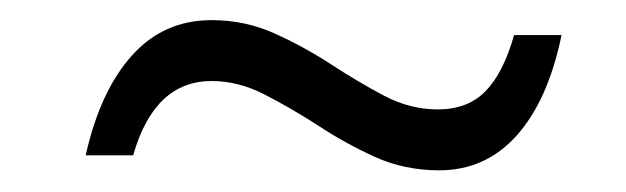

<svg xmlns="http://www.w3.org/2000/svg" viewBox="-20 -390 606 186"><path d="M405.5 -225Q372 -225 343.2 -238Q314.5 -251 288 -268.5Q261.5 -285.5 236.2 -298.5Q211 -311.5 185 -311.5Q129.5 -311.5 109 -239.5H63Q77 -302 107.8 -336.2Q138.5 -370.5 185 -370.5Q217.5 -370.5 246.2 -357.5Q275 -344.5 301 -327.5Q327 -310.5 352.2 -297.2Q377.5 -284 404 -284Q433 -284 450.2 -301.5Q467.5 -319 478 -356H524Q511 -293 480.8 -259Q450.5 -225 405.5 -225Z"/></svg>

Font: Heraclito Light
Style: Italic
Weight: 300
Italic angle: -12°
Designer: Kostas Bartsokas (font) & Cristiano Sobral (main changes)
Foundry: Kostas Bartsokas (font) & Cristiano Sobral (main changes)
Version: Version 1.00;July 8, 2020;FontCreator 13.0.0.2655 64-bit